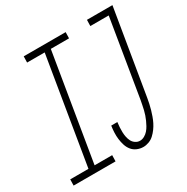

<svg xmlns="http://www.w3.org/2000/svg" viewBox="-210 -879 1002 1031"><g transform="rotate(-30 291.5 -363.5)"><path d="M-41 0 -40 -38H73L182 -697H73L74 -735H334L333 -697H220L111 -38H220L219 0ZM388 8Q368 8 349.5 0Q331 -8 319 -23Q307 -38 301 -57Q295 -76 292.5 -96Q290 -116 291 -137Q292 -158 295 -178H333Q331 -163 330 -147.5Q329 -132 329.5 -116.5Q330 -101 333 -86.5Q336 -72 342.5 -59.5Q349 -47 361.5 -38.5Q374 -30 389 -30Q403 -30 416.5 -37.5Q430 -45 440 -56.5Q450 -68 457 -81Q464 -94 470 -107Q476 -120 480.5 -133.5Q485 -147 488.5 -161Q492 -175 494.5 -189Q497 -203 500 -217L579 -697H465L466 -735H624L537 -211Q534 -194 530.5 -177Q527 -160 522 -143Q517 -126 511 -109Q505 -92 497 -76Q489 -60 478 -45Q467 -30 453.5 -17.5Q440 -5 422.5 1.5Q405 8 388 8Z"/></g></svg>

Font: Iosevka Curly XLtEx
Style: Italic
Weight: 200
Width: 7
Italic angle: -9°
Monospace: yes
Designer: Belleve Invis
Foundry: Belleve Invis
Version: Version 11.1.0; ttfautohint (v1.8.3)